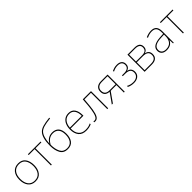

<svg xmlns="http://www.w3.org/2000/svg" viewBox="439 -2465 4178 4178"><g transform="rotate(-45 2528.0 -376.0)"><path d="M286 10Q176 10 117.5 -65.5Q59 -141 59 -264Q59 -391 120.5 -464.5Q182 -538 292 -538Q405 -538 460 -462.5Q515 -387 515 -264Q515 -142 457 -66Q399 10 286 10ZM286 -15Q387 -15 437.5 -82.5Q488 -150 488 -264Q488 -376 440 -444.5Q392 -513 292 -513Q194 -513 140 -447.5Q86 -382 86 -264Q86 -150 137 -82.5Q188 -15 286 -15Z M792 -503V0H766V-503H584V-528H974V-503Z M1146 -659Q1188 -703 1265.5 -725.5Q1343 -748 1474 -762L1477 -738Q1345 -724 1273.5 -702.5Q1202 -681 1165 -643Q1128 -605 1106 -532.5Q1084 -460 1079 -362H1081Q1112 -423 1167 -457Q1222 -491 1292 -491Q1390 -491 1442 -430.5Q1494 -370 1494 -250Q1494 -132 1441 -61Q1388 10 1277 10Q1157 10 1105 -82.5Q1053 -175 1053 -317Q1053 -564 1146 -659ZM1467 -250Q1467 -358 1421.5 -412Q1376 -466 1291 -466Q1222 -466 1171 -431.5Q1120 -397 1080 -323Q1080 -189 1125 -102Q1170 -15 1279 -15Q1375 -15 1421 -79Q1467 -143 1467 -250Z M2031 -291V-266H1638Q1636 -145 1690.5 -80Q1745 -15 1848 -15Q1897 -15 1931 -22Q1965 -29 2011 -50V-23Q1973 -6 1934.5 2Q1896 10 1848 10Q1729 10 1670 -63Q1611 -136 1611 -259Q1611 -336 1636.5 -399.5Q1662 -463 1713.5 -500.5Q1765 -538 1839 -538Q1936 -538 1983.5 -470Q2031 -402 2031 -291ZM1639 -291H2004Q2005 -393 1963 -453Q1921 -513 1839 -513Q1754 -513 1701 -455.5Q1648 -398 1639 -291Z M2500 0V-503H2298Q2285 -317 2268 -211.5Q2251 -106 2218.5 -51Q2186 4 2129 4Q2114 4 2096 1V-24Q2106 -21 2129 -21Q2174 -21 2201.5 -74.5Q2229 -128 2245.5 -236.5Q2262 -345 2273 -528H2526V0Z M2639 0 2803 -231Q2728 -237 2693.5 -273Q2659 -309 2659 -374Q2659 -450 2705.5 -489Q2752 -528 2830 -528H3036V0H3010V-230H2834L2672 0ZM2827 -255H3010V-503H2833Q2763 -503 2724.5 -470Q2686 -437 2686 -376Q2686 -315 2720.5 -285Q2755 -255 2827 -255Z M3484 -404Q3484 -360 3461 -329Q3438 -298 3395 -285V-283Q3452 -272 3478 -236.5Q3504 -201 3504 -150Q3504 -74 3451.5 -32Q3399 10 3316 10Q3268 10 3227.5 0Q3187 -10 3159 -25V-55Q3229 -15 3316 -15Q3389 -15 3433 -51Q3477 -87 3477 -151Q3477 -214 3436.5 -241.5Q3396 -269 3316 -269H3245V-294H3316Q3382 -294 3419.5 -322Q3457 -350 3457 -404Q3457 -457 3424 -485Q3391 -513 3328 -513Q3288 -513 3254 -503.5Q3220 -494 3182 -475L3172 -499Q3211 -518 3247 -528Q3283 -538 3328 -538Q3404 -538 3444 -503Q3484 -468 3484 -404Z M3937 -282V-280Q3991 -271 4019.5 -237.5Q4048 -204 4048 -147Q4048 -76 4003.5 -38Q3959 0 3872 0H3648V-528H3863Q3948 -528 3986.5 -494.5Q4025 -461 4025 -402Q4025 -353 4001.5 -323Q3978 -293 3937 -282ZM3859 -503H3674V-292H3860Q3932 -292 3965 -319.5Q3998 -347 3998 -402Q3998 -503 3859 -503ZM3860 -267H3674V-25H3864Q3944 -25 3982.5 -55.5Q4021 -86 4021 -147Q4021 -210 3981 -238.5Q3941 -267 3860 -267Z M4545 -350V0H4523L4519 -103H4517Q4465 10 4325 10Q4247 10 4206 -27Q4165 -64 4165 -129Q4165 -206 4230 -246.5Q4295 -287 4416 -294L4519 -300V-343Q4519 -432 4485.5 -472Q4452 -512 4381 -512Q4340 -512 4302.5 -502.5Q4265 -493 4223 -472L4214 -498Q4300 -537 4381 -537Q4464 -537 4504.5 -491.5Q4545 -446 4545 -350ZM4418 -270Q4193 -258 4193 -129Q4193 -75 4227.5 -45Q4262 -15 4325 -15Q4421 -15 4469 -70Q4517 -125 4519 -220V-275Z M4855 -503V0H4829V-503H4647V-528H5037V-503Z"/></g></svg>

Font: Noto Sans UI Thin
Style: Regular
Weight: 250
Designer: Monotype Design Team
Foundry: Monotype Imaging Inc.
Version: Version 1.001